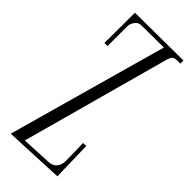

<svg xmlns="http://www.w3.org/2000/svg" viewBox="-222 -701 742 742"><g transform="rotate(45 149.0 -330.0)"><path d="M291 -666 28 -664 27 -498H44V-606C44 -623 58 -647 78 -647L202 -648L19 6L263 -5L259 -167L242 -166C243 -134 244 -102 244 -70C244 -42 229 -21 200 -20L76 -14L243 -623C251 -652 264 -649 291 -649Z"/></g></svg>

Font: Bigelow Rules
Style: Regular
Weight: 400
Designer: Astigmatic (AOETI)
Foundry: Astigmatic (AOETI)
Version: Version 1.000